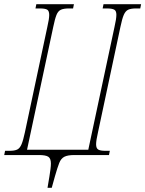

<svg xmlns="http://www.w3.org/2000/svg" viewBox="-45 -734 688 909"><path d="M180 155 189 101Q192 83 194 67Q196 51 196 40Q196 16 183.5 8Q171 0 139 0H-25L-21 -20H0Q24 -20 36.5 -26Q49 -32 57 -51Q65 -70 73 -108L179 -606Q188 -645 188 -663Q188 -683 178 -688.5Q168 -694 144 -694H123L127 -714H305L301 -694H281Q257 -694 243.5 -688Q230 -682 222.5 -663.5Q215 -645 207 -606L83 -25H373L497 -606Q506 -645 506 -664Q506 -683 495.5 -688.5Q485 -694 461 -694H441L445 -714H623L619 -694H598Q575 -694 562 -688Q549 -682 541 -663.5Q533 -645 525 -606L419 -108Q410 -69 410 -51Q410 -32 420 -26Q430 -20 454 -20H475L471 0H307Q276 0 260 8Q244 16 235.5 37.5Q227 59 215 101L200 155Z"/></svg>

Font: Noto Serif ExtraCondensed Thin
Style: Italic
Weight: 100
Width: 2
Italic angle: -12°
Designer: Monotype Design Team
Foundry: Monotype Imaging Inc.
Version: Version 2.013